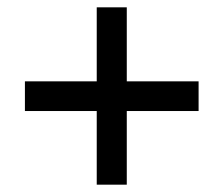

<svg xmlns="http://www.w3.org/2000/svg" viewBox="-20 -615 612 524"><path d="M244 -312H48V-393H244V-595H326V-393H522V-312H326V-111H244Z"/></svg>

Font: Noto Sans Sinhala UI Medium
Style: Regular
Weight: 500
Designer: Jelle Bosma - Monotype Design Team
Foundry: Monotype Imaging Inc.
Version: Version 2.006; ttfautohint (v1.8.4.7-5d5b)